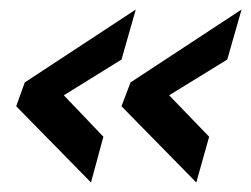

<svg xmlns="http://www.w3.org/2000/svg" viewBox="-20 -443 527 403"><path d="M392 -60 235 -220 254 -270 487 -423 457 -318 335 -243 419 -156ZM171 -60 14 -220 32 -270 265 -423 235 -318 114 -243 197 -156Z"/></svg>

Font: Storia Sans SemiBold
Style: Italic
Weight: 600
Italic angle: -13°
Designer: Campivisivi
Foundry: Accademia di Belle Arti di Urbino and students of MA course of Visual design
Version: Version 60.001;May 25, 2020;FontCreator 12.0.0.2522 64-bit